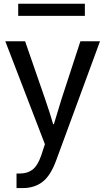

<svg xmlns="http://www.w3.org/2000/svg" viewBox="-20 -754 550 1004"><path d="M75.2 -670.9V-734.4H423.8V-670.9ZM7.8 -538.1H111.3L215.8 -236.3Q244.1 -154.3 257.8 -104.5H261.7Q290 -198.2 301.8 -236.3L400.4 -538.1H502.9L274.4 83Q245.1 164.1 202.6 196.8Q160.2 229.5 98.6 229.5H66.4V153.3H84Q124 153.3 150.4 132.8Q176.8 112.3 195.3 59.6L214.8 0Z"/></svg>

Font: Gothic A1 Medium
Style: Regular
Weight: 500
Designer: HanYang I&C Co.,Ltd.
Foundry: HanYang I&C Co.,Ltd.
Version: Version 2.50